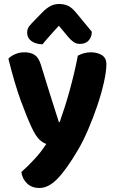

<svg xmlns="http://www.w3.org/2000/svg" viewBox="-20 -753 579 962"><path d="M136 -120Q113 -170 83.5 -250.5Q54 -331 22 -459Q34 -472 55.5 -481.5Q77 -491 102 -491Q134 -491 154 -477.5Q174 -464 185 -428Q207 -355 229.5 -284Q252 -213 275 -141H279Q291 -175 304 -215.5Q317 -256 329 -299.5Q341 -343 351.5 -387.5Q362 -432 370 -474Q401 -491 435 -491Q467 -491 490 -477Q513 -463 513 -431Q513 -395 500.5 -339.5Q488 -284 467.5 -223.5Q447 -163 421.5 -103.5Q396 -44 369 1Q313 96 268 142.5Q223 189 177 189Q140 189 116 166.5Q92 144 87 109Q119 81 153.5 43.5Q188 6 212 -32Q195 -37 176.5 -54.5Q158 -72 136 -120ZM275 -624Q262 -610 251.5 -598.5Q241 -587 231.5 -576Q222 -565 212.5 -554.5Q203 -544 193 -531Q158 -532 137 -547.5Q116 -563 116 -589Q116 -608 126 -621Q136 -634 156 -654L195 -694Q212 -711 231.5 -722Q251 -733 277 -733Q301 -733 321 -724Q341 -715 366 -684L440 -594Q440 -569 425 -551Q410 -533 380 -533Q362 -533 348 -543Q334 -553 320 -570Z"/></svg>

Font: Baloo Chettan 2
Style: Bold
Weight: 700
Designer: Maithili Shingre, Unnati Kotecha and Ek Type
Foundry: Ek Type
Version: Version 1.640;hotconv 1.0.111;makeotfexe 2.5.65597; ttfautoh